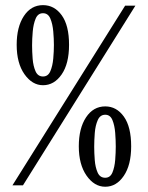

<svg xmlns="http://www.w3.org/2000/svg" viewBox="-20 -722 576 748"><path d="M147.5 -390Q105.5 -390 75.2 -433Q45 -476 45 -547.5Q45 -617 73 -659.5Q101 -702 147.5 -702Q192 -702 220.5 -662.5Q249 -623 249 -547.5Q249 -473.5 220 -431.8Q191 -390 147.5 -390ZM28.5 0 467.5 -700H507.5L69.5 0ZM147.5 -424Q167.5 -424 176.2 -444.8Q185 -465.5 187.5 -494Q190 -522.5 190 -546.5Q190 -570.5 187.5 -599.5Q185 -628.5 176.2 -649.5Q167.5 -670.5 147.5 -670.5Q127.5 -670.5 118.8 -649.2Q110 -628 107.5 -598.8Q105 -569.5 105 -545.5Q105 -521 107.2 -492.8Q109.5 -464.5 118.5 -444.2Q127.5 -424 147.5 -424ZM390 5.5Q347.5 5.5 317.2 -37.8Q287 -81 287 -152Q287 -222 315.2 -264.8Q343.5 -307.5 390 -307.5Q434 -307.5 462.5 -267.8Q491 -228 491 -152Q491 -79 462.2 -36.8Q433.5 5.5 390 5.5ZM390 -29.5Q409.5 -29.5 418 -50Q426.5 -70.5 428.8 -99Q431 -127.5 431 -151Q431 -175.5 428.8 -204.5Q426.5 -233.5 418 -254.2Q409.5 -275 390 -275Q370 -275 360.8 -254Q351.5 -233 349.2 -203.8Q347 -174.5 347 -150Q347 -126 349.2 -97.8Q351.5 -69.5 360.5 -49.5Q369.5 -29.5 390 -29.5Z"/></svg>

Font: Imbue 10pt Medium
Style: Regular
Weight: 500
Designer: Tyler Finck
Foundry: Etcetera Type Company
Version: Version 1.102; ttfautohint (v1.8.3)